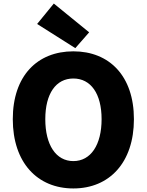

<svg xmlns="http://www.w3.org/2000/svg" viewBox="-20 -1047 826 1081"><path d="M393 14C596 14 734 -132 734 -376C734 -619 596 -758 393 -758C190 -758 52 -620 52 -376C52 -132 190 14 393 14ZM393 -140C295 -140 235 -231 235 -376C235 -520 295 -605 393 -605C491 -605 552 -520 552 -376C552 -231 491 -140 393 -140ZM404 -776 482 -865 283 -1027 189 -912Z"/></svg>

Font: Noto Sans Korean Black
Style: Bold
Weight: 900
Designer: Ryoko NISHIZUKA (kana & ideographs); Paul D. Hunt (Latin, Greek & Cyrillic); Wenlong ZHANG (bopomofo); Sandoll Communica
Foundry: Adobe Systems Incorporated
Version: Version 1.000;PS 1;hotconv 1.0.78;makeotf.lib2.5.61930